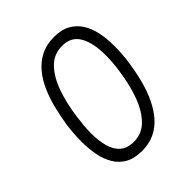

<svg xmlns="http://www.w3.org/2000/svg" viewBox="-198 -827 956 956"><g transform="rotate(-45 280.0 -349.0)"><path d="M250 7Q196 7 161 -12.5Q126 -32 105.5 -66.5Q85 -101 76.5 -145Q68 -189 68 -238Q68 -266 70 -295.5Q72 -325 76 -353Q84 -402 96 -451.5Q108 -501 127.5 -546.5Q147 -592 176 -627.5Q205 -663 245.5 -684Q286 -705 340 -705Q391 -705 425.5 -686Q460 -667 481.5 -633.5Q503 -600 512 -555.5Q521 -511 521 -460Q521 -433 519 -403Q517 -373 512 -344Q504 -289 490.5 -237.5Q477 -186 456 -141.5Q435 -97 406 -63.5Q377 -30 338 -11.5Q299 7 250 7ZM252 -54Q308 -54 347.5 -93Q387 -132 412 -198.5Q437 -265 449 -350Q454 -381 456 -409Q458 -437 458 -460Q458 -545 429.5 -595Q401 -645 338 -645Q278 -645 238.5 -604Q199 -563 175 -495Q151 -427 140 -344Q136 -316 133.5 -288Q131 -260 131 -235Q131 -184 142 -142.5Q153 -101 180 -77.5Q207 -54 252 -54Z"/></g></svg>

Font: Hanken Grotesk Light
Style: Italic
Weight: 300
Italic angle: -8°
Designer: Alfredo Marco Pradil
Foundry: Hanken Design Co.
Version: Version 3.013